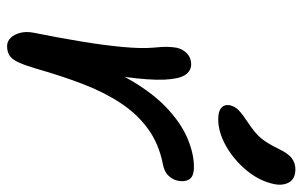

<svg xmlns="http://www.w3.org/2000/svg" viewBox="-172 -648 833 528"><g transform="rotate(90 244.0 -384.5)"><path d="M107.4 12Q94.2 12 84.6 2.2Q75 -7.6 70.8 -24.2Q66.6 -40.8 70.4 -60.6Q83.6 -125.8 94.1 -189Q104.6 -252.2 109.6 -305.1Q114.6 -358 111.4 -391.8Q109 -415.4 109.3 -428.3Q109.6 -441.2 111.8 -454.4Q115.8 -472 127.9 -483.1Q140 -494.2 156.8 -494.2Q175.6 -494.2 186.6 -477.7Q197.6 -461.2 199.5 -420.8Q201.4 -380.4 191.7 -308.8Q182 -237.2 158.4 -127.8L130.6 -153.8Q157.8 -250.8 195.4 -317.8Q233 -384.8 275.3 -425.2Q317.6 -465.6 360.2 -483.7Q402.8 -501.8 439 -501.8Q466.4 -501.8 474 -488.5Q481.6 -475.2 477.2 -456.4Q474.8 -444 463.8 -432Q452.8 -420 430.8 -416.2Q375.8 -405.2 335.1 -375.7Q294.4 -346.2 264.4 -300.9Q234.4 -255.6 212 -197.4Q189.6 -139.2 170 -70.4Q160.4 -38 152.3 -20.1Q144.2 -2.2 133.7 4.9Q123.2 12 107.4 12ZM308.4 -568.6Q286 -568.6 276.6 -577.4Q267.2 -586.2 269.8 -600Q273 -614.6 283.8 -625Q294.6 -635.4 317.4 -650.4Q347.8 -670.4 361.5 -687.5Q375.2 -704.6 388.8 -732.6Q402.4 -761.4 415.9 -771.1Q429.4 -780.8 445.4 -780.8Q472.2 -780.8 481.9 -763.7Q491.6 -746.6 486.8 -722.6Q478.4 -681.8 449 -646.5Q419.6 -611.2 381.7 -589.9Q343.8 -568.6 308.4 -568.6Z"/></g></svg>

Font: Shantell Sans Light
Style: Italic
Weight: 300
Italic angle: -11°
Designer: Stephen Nixon, Anya Danilova, Shantell Martin
Foundry: Arrow Type
Version: Version 1.008;[ac192a2d6]